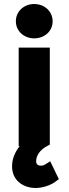

<svg xmlns="http://www.w3.org/2000/svg" viewBox="-20 -728 342 956"><path d="M78 0C59 23 40 58 40 100C40 171 96 208 158 208C191 208 234 195 261 173L273 164L230 75L211 87C201 94 193 97 185 97C169 97 160 90 160 75C160 49 176 19 217 -2L228 -8V-491H73V0ZM242 -622C242 -673 200 -708 150 -708C101 -708 59 -673 59 -622C59 -572 101 -537 150 -537C200 -537 242 -571 242 -622Z"/></svg>

Font: Falling Sky
Style: ExBd
Weight: 400
Designer: Paul D. Hunt
Foundry: Adobe Systems Incorporated
Version: Version 1.02